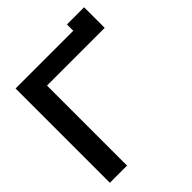

<svg xmlns="http://www.w3.org/2000/svg" viewBox="-208 -895 1028 1028"><g transform="rotate(-45 306.0 -381.0)"><path d="M30 0V-714H467V-762H597V-606H160V0Z"/></g></svg>

Font: Non Bureau Medium
Style: Regular
Weight: 500
Designer: Jona Saucedo
Foundry: Non Foundry
Version: Version 1.000; ttfautohint (v1.8.4)